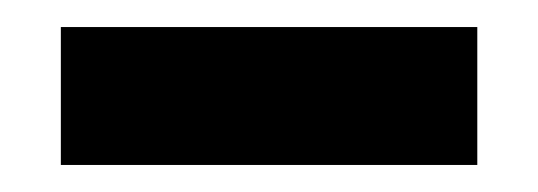

<svg xmlns="http://www.w3.org/2000/svg" viewBox="-20 -399 398 142"><path d="M333 -277H25V-379H333Z"/></svg>

Font: Open Sauce Two SemiBold
Style: Regular
Weight: 600
Designer: Alfredo Marco Pradil
Foundry: Creative Sauce Fz LLC
Version: Version 1.477